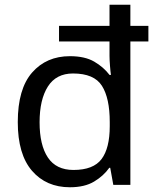

<svg xmlns="http://www.w3.org/2000/svg" viewBox="-20 -780 657 810"><path d="M275 10Q175 10 115 -59.5Q55 -129 55 -265Q55 -405 115.5 -474Q176 -543 275 -543Q338 -543 377.5 -520Q417 -497 442 -464H448Q446 -477 444 -502.5Q442 -528 442 -544V-605H229V-671H442V-760H530V-671H606V-605H530V0H458L445 -72H441Q417 -38 377 -14Q337 10 275 10ZM290 -63Q374 -63 408.5 -109Q443 -155 443 -248V-265Q443 -366 410 -418Q377 -470 288 -470Q217 -470 182 -415Q147 -360 147 -264Q147 -168 182 -115.5Q217 -63 290 -63Z"/></svg>

Font: Noto Sans Grantha
Style: Regular
Weight: 400
Designer: Monotype Design Team
Foundry: Monotype Imaging Inc.
Version: Version 2.003; ttfautohint (v1.8.4.7-5d5b)